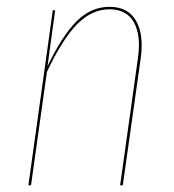

<svg xmlns="http://www.w3.org/2000/svg" viewBox="-20 -548 516 568"><path d="M303.7 -527.8Q358.4 -527.8 382.1 -487.1Q405.8 -446.3 396.5 -377.4L343.3 0H335.4L388.2 -377Q397.5 -443.8 376 -482.2Q354.5 -520.5 303.7 -520.5Q251.5 -520.5 207.8 -476.1Q164.1 -431.6 118.7 -335L71.8 0H64L136.2 -517.6H143.1L120.6 -352.1Q164.6 -443.8 207.3 -485.8Q250 -527.8 303.7 -527.8Z"/></svg>

Font: Fira Sans Compressed Eight
Style: Italic
Weight: 100
Width: 3
Italic angle: -8°
Designer: Carrois Corporate & Edenspiekermann AG
Foundry: Carrois Corporate GbR & Edenspiekermann AG
Version: Version 4.203;PS 004.203;hotconv 1.0.88;makeotf.lib2.5.64775